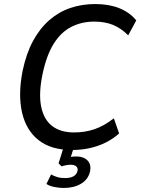

<svg xmlns="http://www.w3.org/2000/svg" viewBox="-20 -734 696 951"><path d="M336 9Q233 9 171 -40Q109 -89 89 -177.5Q69 -266 92 -383Q110 -469 143.5 -531Q177 -593 224 -634Q271 -675 328.5 -694.5Q386 -714 452 -714Q518 -714 569.5 -694Q621 -674 655 -633L615 -559Q579 -595 539 -611Q499 -627 447 -627Q384 -627 332.5 -600.5Q281 -574 245.5 -516.5Q210 -459 191 -368Q171 -273 183.5 -208Q196 -143 237.5 -110.5Q279 -78 347 -78Q401 -78 448 -94Q495 -110 544 -148L570 -73Q540 -46 502.5 -27.5Q465 -9 423 0Q381 9 336 9ZM296 197Q273 197 248.5 192Q224 187 210 177L233 130Q247 138 263.5 143Q280 148 303 148Q328 148 343.5 139.5Q359 131 364 113Q367 98 357.5 90Q348 82 330 82Q321 82 309 84Q297 86 285 90L270 75L300 -20H351L326 58L304 49Q315 45 329.5 43Q344 41 358 41Q380 41 397 49Q414 57 422.5 73.5Q431 90 426 115Q417 155 381.5 176Q346 197 296 197Z"/></svg>

Font: Nunito Sans 7pt SemiCondensed Medium
Style: Italic
Weight: 500
Width: 4
Italic angle: -9°
Designer: Vernon Adams
Foundry: Vernon Adams
Version: Version 3.101;gftools[0.9.27]